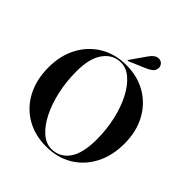

<svg xmlns="http://www.w3.org/2000/svg" viewBox="-237 -1041 1208 1208"><g transform="rotate(45 367.0 -437.0)"><path d="M364.5 -710Q466.5 -710 543.5 -664Q620.5 -618 663.2 -537.5Q706 -457 706 -352.5Q706 -243.5 663.2 -162Q620.5 -80.5 544.8 -35.2Q469 10 369.5 10Q267.5 10 190.5 -35.8Q113.5 -81.5 70.8 -163.2Q28 -245 28 -353Q28 -459 71.2 -539.5Q114.5 -620 190.5 -665Q266.5 -710 364.5 -710ZM564 -245.5Q564 -335.5 545.5 -417Q527 -498.5 494.5 -561.5Q462 -624.5 419.8 -661Q377.5 -697.5 330 -697.5Q258.5 -697.5 214.2 -636.5Q170 -575.5 170 -460.5Q170 -369 188.5 -286.5Q207 -204 239.2 -140Q271.5 -76 314 -39.2Q356.5 -2.5 404 -2.5Q477.5 -2.5 520.8 -63Q564 -123.5 564 -245.5ZM420.5 -842Q450 -885 481.5 -883.5Q500.5 -883 511.5 -869.5Q522.5 -856 522 -842Q521 -817.5 503.5 -804Q486 -790.5 465 -782L355.5 -735.5Q351 -733.5 349.5 -736Q348 -738 350.5 -741.5Z"/></g></svg>

Font: Fraunces 144pt SemiBold
Style: Regular
Weight: 600
Version: Version 1.000;[0bf87f6ff]